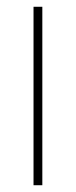

<svg xmlns="http://www.w3.org/2000/svg" viewBox="-20 -547 224 567"><path d="M105 0V-527H79V0Z"/></svg>

Font: Noto Sans Oriya Cond Thin
Style: Regular
Weight: 100
Width: 3
Designer: Amélie Bonet and Sol Matas
Foundry: Google LLC
Version: Version 2.006